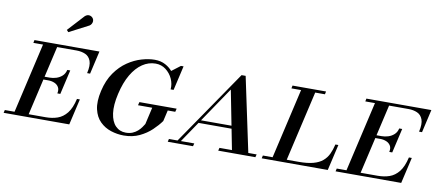

<svg xmlns="http://www.w3.org/2000/svg" viewBox="-128 -999 2967 1272"><g transform="rotate(10 1355.0 -362.5)"><path d="M3 0 120.5 -510H215.5L98 0ZM-62.5 0 -58 -19.5H217Q260.5 -19.5 296.2 -32Q332 -44.5 358.8 -78Q385.5 -111.5 400 -175H419.5L379 0ZM265.5 -188.5Q271.5 -214.5 261.5 -231Q251.5 -247.5 232.8 -255.2Q214 -263 193 -263H138L142.5 -282.5H197.5Q218.5 -282.5 240.8 -289.2Q263 -296 280.2 -311.5Q297.5 -327 303.5 -353H323.5L285.5 -188.5ZM436.5 -355Q449 -408.5 438 -438Q427 -467.5 401 -479Q375 -490.5 341.5 -490.5H51L55 -510H492L456.5 -355ZM266.5 -600.5 254.5 -613.5 355 -723Q363 -730.5 371.2 -733Q379.5 -735.5 387.2 -734Q395 -732.5 401.2 -728Q407.5 -723.5 411 -717.5Q416 -709.5 415.5 -699.8Q415 -690 410.2 -681.8Q405.5 -673.5 397.5 -668.5Z M746.5 10Q702.5 10 660 -3.8Q617.5 -17.5 586 -48.5Q554.5 -79.5 542.8 -130.2Q531 -181 548 -255Q565 -329 600.8 -379.8Q636.5 -430.5 682.2 -461.5Q728 -492.5 775.5 -506.2Q823 -520 863.5 -520Q904 -520 935.2 -503.2Q966.5 -486.5 987 -459.8Q1007.5 -433 1016 -402.8Q1024.5 -372.5 1020 -345H1000Q1003.5 -381.5 987.8 -416Q972 -450.5 942.2 -473.2Q912.5 -496 873 -496Q826 -496 784.8 -468.2Q743.5 -440.5 712 -387Q680.5 -333.5 662.5 -255Q644.5 -177 652 -122.5Q659.5 -68 687.2 -39.5Q715 -11 756.5 -11Q782.5 -11 802 -19.2Q821.5 -27.5 835.8 -40.2Q850 -53 859.5 -66.5Q869 -80 875 -90L903 -212.5H1007.5L988.5 -130Q966 -98.5 932 -66.2Q898 -34 851.8 -12Q805.5 10 746.5 10ZM805.5 -204 811 -226H1061.5L1056 -204ZM1020 -345Q1015.5 -368 1008.2 -385.2Q1001 -402.5 991.8 -419.2Q982.5 -436 971.5 -457.5L1040.5 -510H1058Z M1216 -158.5 1220.5 -178H1530.5L1526 -158.5ZM1474 -519.5 1580 -19.5H1636L1631 0H1381L1386 -19.5H1470L1393 -413L1126.5 -19.5H1216.5L1211.5 0H1041.5L1046 -19.5H1104L1446.5 -519.5Z M1739 0 1856.5 -510H1951.5L1834 0ZM1673.5 0 1678 -19.5H1918.5Q1977.5 -19.5 2016.2 -30Q2055 -40.5 2079 -60.8Q2103 -81 2116.5 -109.8Q2130 -138.5 2138.5 -175H2158.5L2118 0ZM1787 -490.5 1791 -510H2016.5L2012.5 -490.5Z M2236 0 2353.5 -510H2448.5L2331 0ZM2170.5 0 2175 -19.5H2450Q2493.5 -19.5 2529.2 -32Q2565 -44.5 2591.8 -78Q2618.5 -111.5 2633 -175H2652.5L2612 0ZM2498.5 -188.5Q2504.5 -214.5 2494.5 -231Q2484.5 -247.5 2465.8 -255.2Q2447 -263 2426 -263H2371L2375.5 -282.5H2430.5Q2451.5 -282.5 2473.8 -289.2Q2496 -296 2513.2 -311.5Q2530.5 -327 2536.5 -353H2556.5L2518.5 -188.5ZM2669.5 -355Q2682 -408.5 2671 -438Q2660 -467.5 2634 -479Q2608 -490.5 2574.5 -490.5H2284L2288 -510H2725L2689.5 -355Z"/></g></svg>

Font: Bodoni Moda SC
Style: Italic
Weight: 400
Italic angle: -13°
Designer: Owen Earl
Foundry: indestructible type
Version: Version 2.005